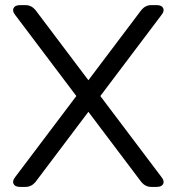

<svg xmlns="http://www.w3.org/2000/svg" viewBox="-20 -734 694 754"><path d="M374 -356.9 613.8 -39.1Q626.5 -23.4 620.8 -11.7Q615.2 0 595.2 0H574.2Q551.3 0 535.2 -19L327.1 -294.9L119.1 -19Q103 0 80.1 0H59.1Q39.1 0 33.2 -11.7Q27.3 -23.4 40 -39.1L279.8 -356.9L40 -674.8Q27.3 -690.4 33.2 -702.1Q39.1 -713.9 59.1 -713.9H80.1Q103 -713.9 119.1 -694.8L327.1 -418.9L535.2 -694.8Q551.3 -713.9 574.2 -713.9H595.2Q615.2 -713.9 620.8 -702.1Q626.5 -690.4 613.8 -674.8Z"/></svg>

Font: Arcon Rounded-
Style: Regular
Weight: 400
Designer: M. Zarth
Foundry: martin zarth - visuelle & digitale kommunikation
Version: Version 1.110;PS 001.110;hotconv 1.0.70;makeotf.lib2.5.58329